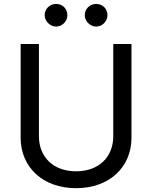

<svg xmlns="http://www.w3.org/2000/svg" viewBox="-20 -953 780 985"><path d="M561.1 -727.3V-254.3C561.1 -149.5 489 -74.2 370.4 -74.2C251.4 -74.2 179.7 -149.5 179.7 -254.3V-727.3H85.9V-246.4C85.9 -96.6 198.2 12.4 370.4 12.4C542.3 12.4 654.5 -96.6 654.5 -246.4V-727.3ZM209.2 -875C209.2 -844.5 236.5 -816.8 267.4 -816.8C300.8 -816.8 325.6 -844.5 325.6 -875C325.6 -908.4 300.8 -932.9 267.4 -932.9C236.5 -932.9 209.2 -908.4 209.2 -875ZM414.8 -875C414.8 -844.5 442.1 -816.8 473 -816.8C506.4 -816.8 531.2 -844.5 531.2 -875C531.2 -908.4 506.4 -932.9 473 -932.9C442.1 -932.9 414.8 -908.4 414.8 -875Z"/></svg>

Font: Margiela Sans Text
Style: Regular
Weight: 400
Designer: Stefan Endress, Andreas Faust
Version: Version 1.100;FEAKit 1.0